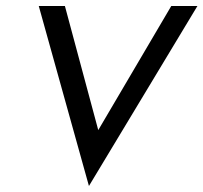

<svg xmlns="http://www.w3.org/2000/svg" viewBox="-20 -600 677 639"><path d="M109 -580 276 19 637 -580H550L307 -167L196 -580Z"/></svg>

Font: Charger Sport
Style: SeBdObl
Weight: 600
Designer: Jasper
Foundry: Cannot Into Space Fonts
Version: Version 1.1